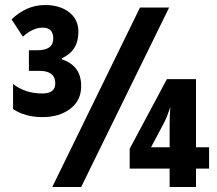

<svg xmlns="http://www.w3.org/2000/svg" viewBox="-20 -744 865 764"><path d="M149 -278Q80 -278 32 -310V-410Q80 -372 148 -372Q200 -372 200 -412Q200 -462 137 -462H95V-544H129Q192 -544 192 -591Q192 -611 182 -622.5Q172 -634 149 -634Q111 -634 71 -598L26 -667Q86 -724 159 -724Q218 -724 255 -695.5Q292 -667 292 -617Q292 -542 226 -512V-508Q263 -496 283 -470Q303 -444 303 -401Q303 -344 259.5 -311Q216 -278 149 -278ZM188 0 537 -714H653L303 0ZM655 0V-73H496V-152L644 -429H760V-158H812V-73H760V0ZM581 -158H655V-249Q655 -288 658 -318Q644 -277 633 -256Z"/></svg>

Font: Noto Sans ExtraCondensed ExtraBold
Style: Regular
Weight: 800
Width: 2
Designer: Monotype Design Team
Foundry: Monotype Imaging Inc.
Version: Version 2.013; ttfautohint (v1.8.4.7-5d5b)